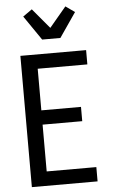

<svg xmlns="http://www.w3.org/2000/svg" viewBox="-64 -1030 628 1071"><g transform="rotate(-5 250.0 -494.0)"><path d="M70 0V-735H438V-655H160V-422H382V-342H160V-80H438V0ZM199 -815 105 -952 156 -988 250 -876 344 -988 395 -952 301 -815Z"/></g></svg>

Font: Iosevka Term Curly Medium
Style: Regular
Weight: 500
Designer: Belleve Invis
Foundry: Belleve Invis
Version: Version 32.3.0